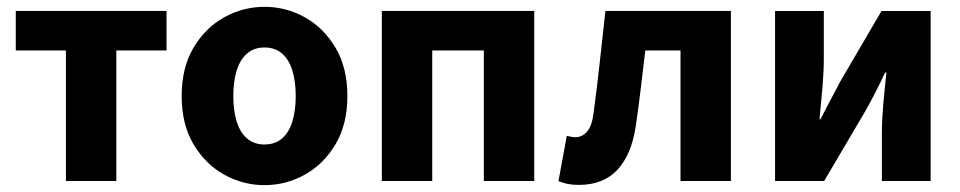

<svg xmlns="http://www.w3.org/2000/svg" viewBox="-20 -528 2799 560"><path d="M172.3 0V-380.8H26V-496.1H465.7V-380.8H319.3V0Z M751.5 12Q688.8 12 633.7 -18.7Q578.6 -49.5 544.2 -107.5Q509.9 -165.6 509.9 -247.9Q509.9 -330.4 544.2 -388.5Q578.6 -446.7 633.7 -477.4Q688.8 -508.1 751.5 -508.1Q814.3 -508.1 869.3 -477.4Q924.3 -446.7 958.8 -388.5Q993.2 -330.4 993.2 -247.9Q993.2 -165.6 958.8 -107.5Q924.3 -49.5 869.3 -18.7Q814.3 12 751.5 12ZM751.5 -106.6Q781.9 -106.6 802.3 -123.9Q822.7 -141.2 832.6 -173.1Q842.5 -205 842.5 -247.9Q842.5 -290.8 832.6 -322.8Q822.7 -354.7 802.3 -372.1Q781.9 -389.5 751.5 -389.5Q721.1 -389.5 700.8 -372.1Q680.5 -354.7 670.5 -322.8Q660.5 -290.8 660.5 -247.9Q660.5 -205 670.5 -173.1Q680.5 -141.2 700.8 -123.9Q721.1 -106.6 751.5 -106.6Z M1093.7 0V-496.1H1538.2V0H1391.2V-380.8H1240.7V0Z M1668 11.3Q1650.5 11.3 1636.5 8.6Q1622.5 5.8 1608.8 0.4L1633.2 -131.8Q1639.1 -130.8 1645.2 -129.3Q1651.4 -127.8 1658.2 -127.8Q1678.3 -127.8 1692.7 -144.6Q1707.1 -161.5 1711.6 -201.2Q1721.6 -274.3 1729.5 -348.3Q1737.5 -422.2 1745.8 -496.1H2111.8V0H1964.8V-380.8H1862.1Q1855.6 -326.9 1849 -270.9Q1842.5 -214.9 1834.3 -160.1Q1822 -77.4 1781 -33Q1739.9 11.3 1668 11.3Z M2240.6 0V-496H2382.8V-358.4Q2382.8 -320.1 2379 -274.7Q2375.2 -229.3 2370.2 -180.3H2373.6Q2385.9 -206 2402.3 -236.3Q2418.6 -266.7 2429.9 -288.7L2551.1 -496H2694.4V0H2552.1V-138.1Q2552.1 -175.5 2556 -220.9Q2559.9 -266.2 2565.4 -316.2H2561.4Q2549.5 -290.2 2533.7 -259.5Q2517.9 -228.8 2505.6 -206.9L2383.8 0Z"/></svg>

Font: Source Sans 3
Style: Regular
Weight: 200
Designer: Paul D. Hunt
Foundry: Adobe
Version: Version 3.046;hotconv 1.0.118;makeotfexe 2.5.65603